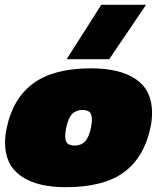

<svg xmlns="http://www.w3.org/2000/svg" viewBox="-20 -768 667 798"><path d="M257 -522 401 -748H587L434 -522ZM253 10Q133 10 67 -36.5Q1 -83 1 -174Q1 -188 2.5 -204Q4 -220 8 -237Q34 -360 119 -422Q204 -484 358 -484Q480 -484 546 -438Q612 -392 612 -300Q612 -286 610.5 -270Q609 -254 605 -237Q579 -114 495 -52Q411 10 253 10ZM290 -163Q316 -163 332.5 -179Q349 -195 358 -237Q360 -248 361 -256Q362 -264 362 -271Q362 -294 352 -302.5Q342 -311 322 -311Q297 -311 280.5 -295Q264 -279 255 -237Q251 -218 251 -202Q251 -180 261 -171.5Q271 -163 290 -163Z"/></svg>

Font: Kanit Black
Style: Italic
Weight: 900
Italic angle: -12°
Designer: Katatrad Team
Foundry: CadsonDemak
Version: Version 2.000; ttfautohint (v1.8.3)